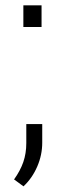

<svg xmlns="http://www.w3.org/2000/svg" viewBox="-20 -548 231 706"><path d="M65.9 -448.7V-528.3H132.8V-448.7ZM66.4 137.2 31.7 111.8Q54.7 79.6 65.7 47.9Q76.7 16.1 76.7 -22V-91.8H135.3V-23.4Q135.3 22 116.9 64.5Q98.6 106.9 66.4 137.2Z"/></svg>

Font: Roboto Slab LO Light
Style: Regular
Weight: 300
Designer: Google
Version: Version 2.000